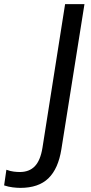

<svg xmlns="http://www.w3.org/2000/svg" viewBox="-87 -725 444 932"><path d="M12 187Q-4 187 -25 184.5Q-46 182 -67 175L-56 99Q-37 106 -20.5 108Q-4 110 9 110Q55 110 82 82Q109 54 119 -7L229 -705H323L211 -1Q196 94 148 140.5Q100 187 12 187Z"/></svg>

Font: Mulish Medium
Style: Italic
Weight: 500
Italic angle: -9°
Designer: Vernon Adams
Foundry: Vernon Adams
Version: Version 3.603; ttfautohint (v1.8.3)